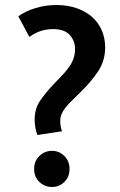

<svg xmlns="http://www.w3.org/2000/svg" viewBox="-20 -735 479 765"><path d="M204 -715Q250 -715 286.5 -702Q323 -689 348 -666.5Q373 -644 386 -613Q399 -582 399 -546Q399 -493 371 -451Q343 -409 302 -369Q281 -348 265.5 -333Q250 -318 240 -305Q230 -292 225 -279.5Q220 -267 220 -252Q220 -232 227 -212L129 -197Q124 -210 121 -226Q118 -242 118 -258Q118 -301 139 -332.5Q160 -364 198 -404Q217 -423 232 -439.5Q247 -456 257.5 -471.5Q268 -487 273.5 -503.5Q279 -520 279 -540Q279 -572 258 -595.5Q237 -619 191 -619Q167 -619 144 -612Q121 -605 97 -588L53 -670Q82 -691 122 -703Q162 -715 204 -715ZM116 -62Q116 -93 137 -113.5Q158 -134 187 -134Q216 -134 236.5 -113.5Q257 -93 257 -62Q257 -30 236.5 -10Q216 10 187 10Q158 10 137 -10Q116 -30 116 -62Z"/></svg>

Font: Ek Mukta SemiBold
Style: Regular
Weight: 600
Designer: Girish Dalvi and Yashodeep Gholap
Foundry: Ek Type
Version: Version 2.538;PS 1.002;hotconv 16.6.51;makeotf.lib2.5.65220;